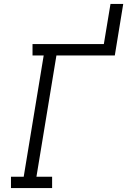

<svg xmlns="http://www.w3.org/2000/svg" viewBox="-20 -960 649 980"><path d="M36 0V-58H101L203 -677H146V-735H510L544 -940H609L566 -677H268L166 -58H246V0Z"/></svg>

Font: Iosevka Curly Slab LtEx
Style: Italic
Weight: 300
Width: 7
Italic angle: -9°
Monospace: yes
Designer: Belleve Invis
Foundry: Belleve Invis
Version: Version 11.1.0; ttfautohint (v1.8.3)